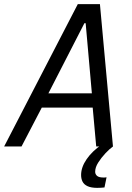

<svg xmlns="http://www.w3.org/2000/svg" viewBox="-47 -708 639 928"><path d="M-27 0 329 -688H436L499 0H418L401 -188H155L57 0ZM187 -257H397L367 -596H361ZM423 200Q394 200 376.5 192Q359 184 352 170Q345 156 345 138Q345 100 372 61Q399 22 446 -10L499 0Q482 12 462 33.5Q442 55 427.5 78Q413 101 413 122Q413 134 422 142Q431 150 453 150Q455 150 458 150Q461 150 468 149L458 198Q449 199 440 199.5Q431 200 423 200Z"/></svg>

Font: Saira SemiCondensed
Style: Italic
Weight: 400
Width: 4
Italic angle: -12°
Designer: Hector Gatti with collaboration of the Omnibus-Type team
Foundry: Omnibus-Type
Version: Version 1.101